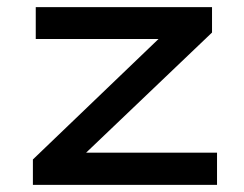

<svg xmlns="http://www.w3.org/2000/svg" viewBox="-20 -517 682 537"><path d="M72 0V-71L462 -445L468 -408H80V-497H573V-426L181 -52L176 -90H587V0Z"/></svg>

Font: Nunito Sans 7pt Expanded Medium
Style: Regular
Weight: 500
Width: 7
Designer: Vernon Adams
Foundry: Vernon Adams
Version: Version 3.101;gftools[0.9.27]